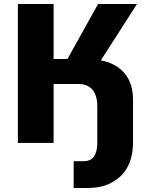

<svg xmlns="http://www.w3.org/2000/svg" viewBox="-20 -720 759 967"><path d="M70 0H250V-297H375Q398 -297 415.5 -290Q433 -283 445 -269Q457 -255 463.5 -234Q470 -213 470 -184V0Q470 41 454.5 66.5Q439 92 398 92H351V227H415Q485 227 530.5 205.5Q576 184 602.5 151Q629 118 639.5 78Q650 38 650 0V-215Q650 -259 639 -293Q628 -327 607 -351.5Q586 -376 556 -392.5Q526 -409 488 -416L670 -700H474L320 -423H250V-700H70Z"/></svg>

Font: Golos Text VF
Style: Regular
Weight: 400
Designer: A.Korolkova, Vitaly Kuzmin
Foundry: ParaType Ltd
Version: Version 2.003